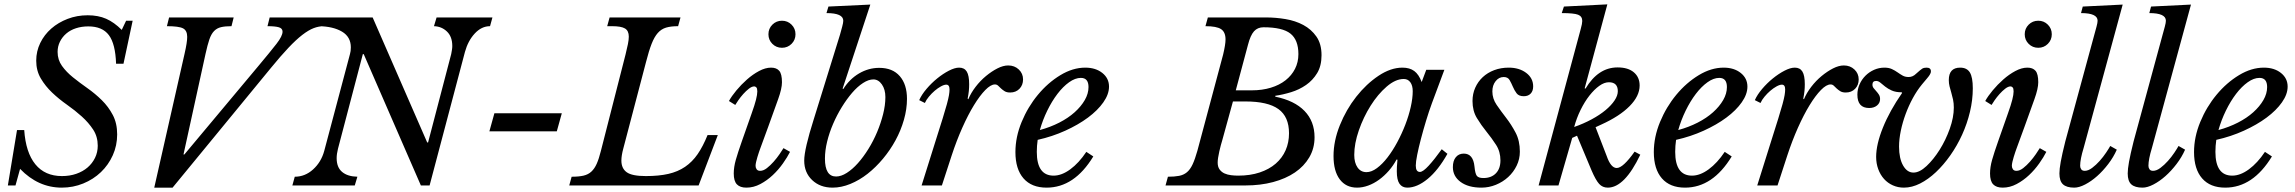

<svg xmlns="http://www.w3.org/2000/svg" viewBox="-20 -850 10518 880"><path d="M558 -755H588L546 -558H512Q509 -649 479 -689Q449 -729 385 -729Q354 -729 328 -720.5Q302 -712 283.5 -696Q265 -680 254.5 -658.5Q244 -637 244 -612Q244 -576 264 -548Q284 -520 314.5 -495.5Q345 -471 380.5 -446Q416 -421 446.5 -391Q477 -361 497 -323Q517 -285 517 -234Q517 -183 497 -138.5Q477 -94 442.5 -61Q408 -28 361.5 -9Q315 10 263 10Q155 10 72 -76L51 0H16L58 -254H91Q98 -151 142 -97Q186 -43 264 -43Q300 -43 330 -53.5Q360 -64 381.5 -82.5Q403 -101 415.5 -126.5Q428 -152 428 -182Q428 -224 407 -256Q386 -288 355 -316Q324 -344 287 -370Q250 -396 219 -425.5Q188 -455 167 -490.5Q146 -526 146 -572Q146 -615 164.5 -653Q183 -691 215 -719Q247 -747 290 -763.5Q333 -780 382 -780Q430 -780 466.5 -764Q503 -748 538 -713Z M1163 -546Q1220 -614 1247.5 -649.5Q1275 -685 1275 -705Q1275 -720 1258 -725Q1241 -730 1206 -730L1216 -770H1475L1465 -730Q1441 -730 1417.5 -721Q1394 -712 1365.5 -690Q1337 -668 1302 -631Q1267 -594 1222 -539L771 10H687L826 -604Q838 -656 838 -681Q838 -710 819 -720Q800 -730 745 -730L755 -770H1051L1041 -730Q1012 -730 993 -725.5Q974 -721 961 -707.5Q948 -694 939.5 -669Q931 -644 922 -603L821 -142H825Z M1909 0 1647 -602H1643L1529 -168Q1523 -144 1523 -125Q1523 -83 1548 -62Q1573 -41 1618 -40L1606 0H1320L1331 -40Q1378 -40 1415 -73.5Q1452 -107 1466 -158L1584 -602Q1588 -615 1588 -633Q1588 -681 1547.5 -705Q1507 -729 1441 -730L1453 -770H1688L1938 -197H1942L2048 -602Q2050 -613 2051.5 -622Q2053 -631 2053 -639Q2053 -682 2028.5 -705.5Q2004 -729 1969 -730L1981 -770H2237L2226 -730Q2187 -730 2156 -696.5Q2125 -663 2111 -612L1949 0Z M2223 -248 2246 -331H2555L2532 -248Z M2600 -40Q2633 -40 2654.5 -45Q2676 -50 2690.5 -63.5Q2705 -77 2715 -99.5Q2725 -122 2734 -158L2847 -600Q2854 -628 2858 -648Q2862 -668 2862 -682Q2862 -709 2844.5 -719.5Q2827 -730 2785 -730H2763L2774 -770H3099L3088 -730Q3055 -730 3033 -723.5Q3011 -717 2995 -699Q2979 -681 2966.5 -649Q2954 -617 2941 -566L2837 -170Q2828 -137 2828 -114Q2828 -78 2852.5 -60.5Q2877 -43 2940 -43Q3000 -43 3043.5 -53Q3087 -63 3120 -85.5Q3153 -108 3177.5 -143.5Q3202 -179 3223 -231H3270L3182 0H2589Z M3425 -330Q3439 -369 3445 -393Q3451 -417 3451 -431Q3451 -445 3446.5 -449.5Q3442 -454 3437 -454Q3426 -454 3412.5 -443.5Q3399 -433 3386.5 -419Q3374 -405 3364 -390.5Q3354 -376 3350 -369L3321 -387Q3333 -409 3355 -435.5Q3377 -462 3403.5 -485.5Q3430 -509 3459 -524.5Q3488 -540 3514 -540Q3539 -540 3551.5 -525.5Q3564 -511 3564 -473Q3564 -444 3546.5 -395.5Q3529 -347 3501 -269L3464 -168Q3462 -163 3458.5 -152.5Q3455 -142 3451.5 -130.5Q3448 -119 3445.5 -108Q3443 -97 3443 -90Q3443 -81 3448 -74Q3453 -67 3464 -67Q3479 -67 3495 -79.5Q3511 -92 3526 -109Q3541 -126 3553 -143.5Q3565 -161 3571 -171L3601 -154Q3589 -130 3568.5 -101Q3548 -72 3522 -47.5Q3496 -23 3465 -6.5Q3434 10 3401 10Q3372 10 3357.5 -5Q3343 -20 3343 -55Q3343 -84 3352.5 -117.5Q3362 -151 3380 -202ZM3502 -693Q3502 -719 3520 -737Q3538 -755 3564 -755Q3590 -755 3608 -737Q3626 -719 3626 -693Q3626 -667 3608 -649Q3590 -631 3564 -631Q3538 -631 3520 -649Q3502 -667 3502 -693Z M3842 -444 3845 -442Q3874 -488 3917.5 -513.5Q3961 -539 4010 -539Q4071 -539 4104 -501Q4137 -463 4137 -397Q4137 -350 4123 -301Q4109 -252 4084.5 -207Q4060 -162 4027 -122.5Q3994 -83 3956.5 -53.5Q3919 -24 3877.5 -7Q3836 10 3796 10Q3739 10 3702.5 -24.5Q3666 -59 3666 -114Q3666 -140 3677 -187.5Q3688 -235 3709 -301L3830 -691Q3835 -709 3840 -727.5Q3845 -746 3845 -755Q3845 -790 3768 -790L3777 -820L3969 -829ZM3812 -41Q3835 -41 3861 -57.5Q3887 -74 3912 -102Q3937 -130 3960 -167Q3983 -204 4000 -244.5Q4017 -285 4027.5 -326.5Q4038 -368 4038 -405Q4038 -440 4022 -463Q4006 -486 3983 -486Q3961 -486 3935.5 -469.5Q3910 -453 3885.5 -424.5Q3861 -396 3838.5 -359.5Q3816 -323 3798.5 -282.5Q3781 -242 3771 -201Q3761 -160 3761 -123Q3761 -41 3812 -41Z M4193 -391Q4204 -416 4226.5 -442.5Q4249 -469 4275.5 -490.5Q4302 -512 4329 -526Q4356 -540 4376 -540Q4400 -540 4411 -522Q4422 -504 4422 -464Q4422 -448 4420.5 -433Q4419 -418 4415 -398L4418 -395Q4430 -424 4451.5 -452Q4473 -480 4499 -501.5Q4525 -523 4551.5 -536.5Q4578 -550 4601 -550Q4630 -550 4649.5 -531.5Q4669 -513 4669 -486Q4669 -460 4652.5 -443Q4636 -426 4610 -426Q4594 -426 4584.5 -432Q4575 -438 4568 -444.5Q4561 -451 4555 -457Q4549 -463 4540 -463Q4521 -463 4496 -437.5Q4471 -412 4444 -368Q4417 -324 4390.5 -264.5Q4364 -205 4342 -138L4297 0H4204L4269 -207Q4288 -267 4300.5 -307Q4313 -347 4320 -373Q4327 -399 4329.5 -414Q4332 -429 4332 -440Q4332 -462 4317 -462Q4307 -462 4292.5 -454Q4278 -446 4264 -434Q4250 -422 4237.5 -407Q4225 -392 4219 -378Z M4991 -133Q4904 10 4777 10Q4708 10 4671 -32.5Q4634 -75 4634 -153Q4634 -222 4662.5 -291Q4691 -360 4737 -415.5Q4783 -471 4840 -505.5Q4897 -540 4954 -540Q5002 -540 5032.5 -515.5Q5063 -491 5063 -453Q5063 -418 5037 -381Q5011 -344 4966.5 -311Q4922 -278 4862.5 -251Q4803 -224 4736 -209Q4734 -195 4733 -181.5Q4732 -168 4732 -154Q4732 -45 4809 -45Q4846 -45 4885.5 -74Q4925 -103 4959 -154ZM4934 -493Q4908 -493 4880 -473Q4852 -453 4826.5 -419.5Q4801 -386 4780 -343Q4759 -300 4746 -254Q4794 -267 4835 -288Q4876 -309 4905.5 -335.5Q4935 -362 4952 -391.5Q4969 -421 4969 -451Q4969 -493 4934 -493Z M5582 -207Q5579 -198 5575.5 -184.5Q5572 -171 5568.5 -156Q5565 -141 5563 -127.5Q5561 -114 5561 -105Q5561 -85 5570 -73Q5579 -61 5592.5 -55Q5606 -49 5622.5 -47Q5639 -45 5655 -45Q5710 -45 5753.5 -59.5Q5797 -74 5827 -100Q5857 -126 5872.5 -161.5Q5888 -197 5888 -239Q5888 -315 5839.5 -350Q5791 -385 5688 -385H5631ZM5333 -40Q5363 -40 5384 -44Q5405 -48 5420 -60.5Q5435 -73 5446 -96.5Q5457 -120 5468 -159L5586 -600Q5597 -646 5597 -669Q5597 -703 5576.5 -716.5Q5556 -730 5505 -730L5516 -770H5784Q5827 -770 5872 -762.5Q5917 -755 5953.5 -735.5Q5990 -716 6013.5 -682.5Q6037 -649 6037 -597Q6037 -548 6017 -515Q5997 -482 5966 -460.5Q5935 -439 5897.5 -427.5Q5860 -416 5825 -411V-407Q5913 -389 5959 -341.5Q6005 -294 6005 -221Q6005 -170 5981 -129Q5957 -88 5915 -59.5Q5873 -31 5815 -15.5Q5757 0 5688 0H5322ZM5644 -436H5718Q5765 -436 5804.5 -448Q5844 -460 5872 -482Q5900 -504 5915.5 -534.5Q5931 -565 5931 -602Q5931 -667 5894.5 -696Q5858 -725 5771 -725Q5744 -725 5727.5 -706.5Q5711 -688 5700 -645Z M6414 -488Q6376 -488 6335.5 -453Q6295 -418 6262 -365.5Q6229 -313 6208 -252.5Q6187 -192 6187 -140Q6187 -104 6202 -82.5Q6217 -61 6243 -61Q6266 -61 6291 -79.5Q6316 -98 6339.5 -128.5Q6363 -159 6384 -198Q6405 -237 6421 -278.5Q6437 -320 6446 -360Q6455 -400 6455 -432Q6455 -458 6444 -473Q6433 -488 6414 -488ZM6517 -530H6600L6543 -377Q6529 -339 6516 -296Q6503 -253 6492.5 -213Q6482 -173 6475.5 -140.5Q6469 -108 6469 -91Q6469 -62 6488 -62Q6502 -62 6528.5 -91Q6555 -120 6588 -166L6614 -145Q6572 -70 6523.5 -30Q6475 10 6430 10Q6407 10 6394.5 -7.5Q6382 -25 6382 -65Q6382 -74 6382.5 -86Q6383 -98 6385 -118L6381 -119Q6366 -91 6345.5 -67.5Q6325 -44 6301 -26.5Q6277 -9 6251 0.5Q6225 10 6200 10Q6149 10 6120.5 -28Q6092 -66 6092 -135Q6092 -204 6121 -276Q6150 -348 6196 -406.5Q6242 -465 6298 -502.5Q6354 -540 6408 -540Q6441 -540 6462 -524.5Q6483 -509 6496 -474Z M6729 -387Q6729 -420 6741.5 -448Q6754 -476 6776 -496.5Q6798 -517 6828.5 -528.5Q6859 -540 6895 -540Q6943 -540 6975 -516Q7007 -492 7007 -454Q7007 -433 6995.5 -421Q6984 -409 6964 -409Q6941 -409 6931 -422.5Q6921 -436 6914 -452.5Q6907 -469 6899 -483Q6891 -497 6872 -497Q6850 -497 6835 -478Q6820 -459 6820 -431Q6820 -398 6839.5 -369.5Q6859 -341 6883 -310Q6907 -279 6926.5 -242Q6946 -205 6946 -155Q6946 -121 6931.5 -91Q6917 -61 6892.5 -38.5Q6868 -16 6836 -3Q6804 10 6770 10Q6710 10 6674.5 -16Q6639 -42 6639 -84Q6639 -113 6652.5 -129.5Q6666 -146 6689 -146Q6732 -146 6738 -87Q6741 -55 6748.5 -44.5Q6756 -34 6779 -34Q6815 -34 6836 -55.5Q6857 -77 6857 -115Q6857 -155 6837 -186Q6817 -217 6793 -246.5Q6769 -276 6749 -309Q6729 -342 6729 -387Z M7390 -80Q7419 -80 7472 -155L7498 -141Q7426 10 7349 10Q7325 10 7309.5 -7Q7294 -24 7275 -68L7208 -228L7186 -218L7123 0H7032L7225 -717Q7232 -742 7232 -754Q7232 -775 7213 -782.5Q7194 -790 7138 -790L7148 -820L7347 -830L7243 -445L7247 -444Q7305 -541 7394 -541Q7442 -541 7468.5 -518.5Q7495 -496 7495 -458Q7495 -410 7449 -363.5Q7403 -317 7319 -279L7293 -267L7344 -135Q7363 -80 7390 -80ZM7195 -268Q7238 -283 7275 -303Q7312 -323 7338.5 -345Q7365 -367 7380 -389.5Q7395 -412 7395 -432Q7395 -473 7354 -473Q7333 -473 7310 -456.5Q7287 -440 7265 -412Q7243 -384 7224.5 -346.5Q7206 -309 7195 -268Z M7917 -133Q7830 10 7703 10Q7634 10 7597 -32.5Q7560 -75 7560 -153Q7560 -222 7588.5 -291Q7617 -360 7663 -415.5Q7709 -471 7766 -505.5Q7823 -540 7880 -540Q7928 -540 7958.5 -515.5Q7989 -491 7989 -453Q7989 -418 7963 -381Q7937 -344 7892.5 -311Q7848 -278 7788.5 -251Q7729 -224 7662 -209Q7660 -195 7659 -181.5Q7658 -168 7658 -154Q7658 -45 7735 -45Q7772 -45 7811.5 -74Q7851 -103 7885 -154ZM7860 -493Q7834 -493 7806 -473Q7778 -453 7752.5 -419.5Q7727 -386 7706 -343Q7685 -300 7672 -254Q7720 -267 7761 -288Q7802 -309 7831.5 -335.5Q7861 -362 7878 -391.5Q7895 -421 7895 -451Q7895 -493 7860 -493Z M8023 -391Q8034 -416 8056.5 -442.5Q8079 -469 8105.5 -490.5Q8132 -512 8159 -526Q8186 -540 8206 -540Q8230 -540 8241 -522Q8252 -504 8252 -464Q8252 -448 8250.5 -433Q8249 -418 8245 -398L8248 -395Q8260 -424 8281.5 -452Q8303 -480 8329 -501.5Q8355 -523 8381.5 -536.5Q8408 -550 8431 -550Q8460 -550 8479.5 -531.5Q8499 -513 8499 -486Q8499 -460 8482.5 -443Q8466 -426 8440 -426Q8424 -426 8414.5 -432Q8405 -438 8398 -444.5Q8391 -451 8385 -457Q8379 -463 8370 -463Q8351 -463 8326 -437.5Q8301 -412 8274 -368Q8247 -324 8220.5 -264.5Q8194 -205 8172 -138L8127 0H8034L8099 -207Q8118 -267 8130.5 -307Q8143 -347 8150 -373Q8157 -399 8159.5 -414Q8162 -429 8162 -440Q8162 -462 8147 -462Q8137 -462 8122.5 -454Q8108 -446 8094 -434Q8080 -422 8067.5 -407Q8055 -392 8049 -378Z M8935 -357Q8935 -377 8931.5 -393.5Q8928 -410 8923.5 -425Q8919 -440 8915.5 -454Q8912 -468 8912 -483Q8912 -540 8964 -540Q8995 -540 9008.5 -518Q9022 -496 9022 -445Q9022 -392 9009 -337.5Q8996 -283 8973 -232.5Q8950 -182 8919 -138Q8888 -94 8853 -61Q8818 -28 8780.5 -9Q8743 10 8706 10Q8679 10 8655.5 -0.5Q8632 -11 8615 -30Q8598 -49 8588.5 -75Q8579 -101 8579 -131Q8579 -188 8610 -265Q8641 -342 8698 -424L8696 -427Q8669 -427 8651 -435Q8633 -443 8620.5 -453Q8608 -463 8598.5 -471Q8589 -479 8579 -479Q8562 -479 8562 -462Q8562 -453 8567.5 -446Q8573 -439 8579.5 -432Q8586 -425 8591.5 -416.5Q8597 -408 8597 -396Q8597 -378 8583 -366.5Q8569 -355 8547 -355Q8493 -355 8493 -416Q8493 -441 8503 -463.5Q8513 -486 8530 -503Q8547 -520 8569.5 -530Q8592 -540 8617 -540Q8637 -540 8651 -533.5Q8665 -527 8677 -518.5Q8689 -510 8700.5 -503.5Q8712 -497 8728 -497Q8747 -497 8762 -512Q8783 -531 8790.5 -535.5Q8798 -540 8810 -540Q8830 -540 8830 -523Q8830 -519 8829 -516Q8828 -513 8824.5 -507Q8821 -501 8812.5 -491Q8804 -481 8789 -463Q8766 -435 8747 -400Q8728 -365 8714 -327Q8700 -289 8692 -250.5Q8684 -212 8684 -178Q8684 -124 8702.5 -91.5Q8721 -59 8750 -59Q8778 -59 8810 -89Q8842 -119 8870 -163.5Q8898 -208 8916.5 -260Q8935 -312 8935 -357Z M9183 -330Q9197 -369 9203 -393Q9209 -417 9209 -431Q9209 -445 9204.5 -449.5Q9200 -454 9195 -454Q9184 -454 9170.5 -443.5Q9157 -433 9144.5 -419Q9132 -405 9122 -390.5Q9112 -376 9108 -369L9079 -387Q9091 -409 9113 -435.5Q9135 -462 9161.5 -485.5Q9188 -509 9217 -524.5Q9246 -540 9272 -540Q9297 -540 9309.5 -525.5Q9322 -511 9322 -473Q9322 -444 9304.5 -395.5Q9287 -347 9259 -269L9222 -168Q9220 -163 9216.5 -152.5Q9213 -142 9209.5 -130.5Q9206 -119 9203.5 -108Q9201 -97 9201 -90Q9201 -81 9206 -74Q9211 -67 9222 -67Q9237 -67 9253 -79.5Q9269 -92 9284 -109Q9299 -126 9311 -143.5Q9323 -161 9329 -171L9359 -154Q9347 -130 9326.5 -101Q9306 -72 9280 -47.5Q9254 -23 9223 -6.5Q9192 10 9159 10Q9130 10 9115.5 -5Q9101 -20 9101 -55Q9101 -84 9110.5 -117.5Q9120 -151 9138 -202ZM9260 -693Q9260 -719 9278 -737Q9296 -755 9322 -755Q9348 -755 9366 -737Q9384 -719 9384 -693Q9384 -667 9366 -649Q9348 -631 9322 -631Q9296 -631 9278 -649Q9260 -667 9260 -693Z M9579 -691Q9584 -709 9589 -727.5Q9594 -746 9594 -755Q9594 -790 9518 -790L9526 -820L9709 -829L9530 -172Q9514 -120 9514 -90Q9514 -81 9519 -74Q9524 -67 9535 -67Q9551 -67 9569 -80.5Q9587 -94 9603.5 -112.5Q9620 -131 9633 -150.5Q9646 -170 9652 -181L9682 -164Q9667 -130 9643 -98.5Q9619 -67 9592 -43Q9565 -19 9537 -4.5Q9509 10 9487 10Q9452 10 9435.5 -5Q9419 -20 9419 -55Q9419 -75 9425 -108.5Q9431 -142 9446 -202Z M9892 -691Q9897 -709 9902 -727.5Q9907 -746 9907 -755Q9907 -790 9831 -790L9839 -820L10022 -829L9843 -172Q9827 -120 9827 -90Q9827 -81 9832 -74Q9837 -67 9848 -67Q9864 -67 9882 -80.5Q9900 -94 9916.5 -112.5Q9933 -131 9946 -150.5Q9959 -170 9965 -181L9995 -164Q9980 -130 9956 -98.5Q9932 -67 9905 -43Q9878 -19 9850 -4.5Q9822 10 9800 10Q9765 10 9748.5 -5Q9732 -20 9732 -55Q9732 -75 9738 -108.5Q9744 -142 9759 -202Z M10393 -133Q10306 10 10179 10Q10110 10 10073 -32.5Q10036 -75 10036 -153Q10036 -222 10064.5 -291Q10093 -360 10139 -415.5Q10185 -471 10242 -505.5Q10299 -540 10356 -540Q10404 -540 10434.5 -515.5Q10465 -491 10465 -453Q10465 -418 10439 -381Q10413 -344 10368.5 -311Q10324 -278 10264.5 -251Q10205 -224 10138 -209Q10136 -195 10135 -181.5Q10134 -168 10134 -154Q10134 -45 10211 -45Q10248 -45 10287.5 -74Q10327 -103 10361 -154ZM10336 -493Q10310 -493 10282 -473Q10254 -453 10228.5 -419.5Q10203 -386 10182 -343Q10161 -300 10148 -254Q10196 -267 10237 -288Q10278 -309 10307.5 -335.5Q10337 -362 10354 -391.5Q10371 -421 10371 -451Q10371 -493 10336 -493Z"/></svg>

Font: SVN-Libre Baskerville
Style: Italic
Weight: 400
Italic angle: -14°
Designer: Pablo Impallari, Rodrigo Fuenzalida
Foundry: Pablo Impallari, Rodrigo Fuenzalida
Version: Version 1.000; ttfautohint (v1.8.4)